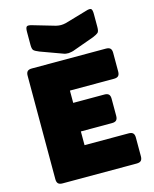

<svg xmlns="http://www.w3.org/2000/svg" viewBox="-140 -1069 934 1162"><g transform="rotate(-15 327.0 -488.5)"><path d="M569 0H105Q86 0 77.5 -8.5Q69 -17 69 -36V-684Q69 -703 77.5 -711.5Q86 -720 105 -720H569Q588 -720 596.5 -711.5Q605 -703 605 -684V-567Q605 -548 596.5 -539.5Q588 -531 569 -531H293V-454H488Q507 -454 515.5 -445.5Q524 -437 524 -418V-311Q524 -292 515.5 -283.5Q507 -275 488 -275H293V-189H569Q588 -189 596.5 -180.5Q605 -172 605 -153V-36Q605 -17 596.5 -8.5Q588 0 569 0ZM375 -932 512 -972Q537 -980 545 -974Q553 -968 553 -941V-860Q553 -833 544.5 -825Q536 -817 512 -807L384 -761Q375 -757 364.5 -755Q354 -753 345 -752Q336 -752 328 -753Q320 -754 313 -757L176 -807Q151 -817 142.5 -825Q134 -833 134 -860V-941Q134 -968 142 -974Q150 -980 176 -972L313 -932Q330 -928 344 -928Q358 -928 375 -932Z"/></g></svg>

Font: Bungee
Style: Regular
Weight: 400
Designer: David Jonathan Ross
Foundry: David Jonathan Ross
Version: Version 1.000;PS 1.0;hotconv 1.0.72;makeotf.lib2.5.5900